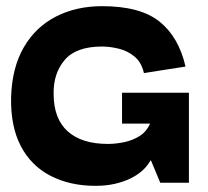

<svg xmlns="http://www.w3.org/2000/svg" viewBox="-20 -593 676 623"><path d="M290 10Q207 10 144 -22.5Q81 -55 47.5 -119Q14 -183 16 -278Q19 -374 57.5 -440Q96 -506 162 -539.5Q228 -573 311 -573Q435 -573 497.5 -523Q560 -473 582 -377L447 -356Q439 -391 416.5 -409.5Q394 -428 365.5 -435Q337 -442 311 -442Q227 -442 190 -398.5Q153 -355 154 -289Q154 -208 199.5 -167Q245 -126 330 -126Q355 -126 382 -131.5Q409 -137 432 -151Q455 -165 467 -192H376V-292H593V0H500L470 -72H468Q459 -55 442.5 -40Q426 -25 403.5 -14Q381 -3 352.5 3.5Q324 10 290 10Z"/></svg>

Font: Darker Grotesque Black
Style: Regular
Weight: 900
Designer: Gabriel Lam
Foundry: TypeRant
Version: Version 1.000;gftools[0.9.28]